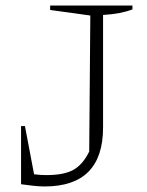

<svg xmlns="http://www.w3.org/2000/svg" viewBox="-20 -665 530 693"><path d="M56 0V-210H70L103 -36Q126 -33 147 -33Q211 -33 245 -52Q279 -71 302 -118L306 -609L161 -629V-645H458V-631Q437 -623 411 -618Q385 -613 352 -611V-205Q352 8 141 8Q121 8 100 5.5Q79 3 56 0Z"/></svg>

Font: Piazzolla SC ExtraLight
Style: Regular
Weight: 200
Designer: Juan Pablo del Peral
Foundry: Huerta Tipografica
Version: Version 1.330